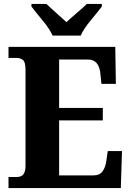

<svg xmlns="http://www.w3.org/2000/svg" viewBox="-20 -951 663 971"><path d="M23 0H591L597 -187H525L518 -139Q514 -106 499 -85Q484 -64 453 -64H279V-342H500V-405H279V-650H425Q482 -650 488 -575L493 -527H566L563 -714H23V-658H65Q82 -658 95.5 -648Q109 -638 109 -599V-110Q109 -56 66 -56H23ZM246 -771H388Q403 -805 438 -847Q473 -889 495 -918V-931H419Q402 -914 369.5 -886.5Q337 -859 316 -839Q295 -859 263.5 -886.5Q232 -914 215 -931H139V-918Q161 -889 196 -847Q231 -805 246 -771Z"/></svg>

Font: Noto Serif SemiCondensed Extra
Style: Regular
Weight: 800
Width: 4
Designer: Monotype Design Team
Foundry: Monotype Imaging Inc.
Version: Version 1.002